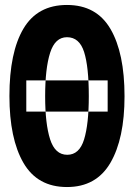

<svg xmlns="http://www.w3.org/2000/svg" viewBox="-20 -746 540 774"><path d="M86 -296V-422H414V-296ZM250 8Q368 8 425 -89.5Q482 -187 482 -358Q482 -532 425.5 -629Q369 -726 250 -726Q131 -726 74.5 -630.5Q18 -535 18 -359Q18 -187 74.5 -89.5Q131 8 250 8ZM251 -122Q202 -122 182 -184.5Q162 -247 162 -358Q162 -470 182 -533Q202 -596 250 -596Q300 -596 319 -536.5Q338 -477 338 -358Q338 -246 319 -184Q300 -122 251 -122Z"/></svg>

Font: Noto Sans Mono Condensed Extra
Style: Regular
Weight: 800
Width: 3
Designer: Monotype Design Team
Foundry: Monotype Imaging Inc.
Version: Version 1.900